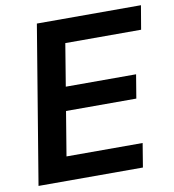

<svg xmlns="http://www.w3.org/2000/svg" viewBox="-82 -800 789 872"><g transform="rotate(-10 313.0 -364.0)"><path d="M25.4 0 146 -727.5H626L607.4 -617.7H257.8L225.6 -422.4H549.8L531.7 -313.5H207.5L173.8 -109.9H524.9L506.8 0Z"/></g></svg>

Font: Inter 18pt SemiBold
Style: Italic
Weight: 600
Italic angle: -9.3988°
Designer: Rasmus Andersson
Foundry: rsms
Version: Version 4.001;git-66647c0bb